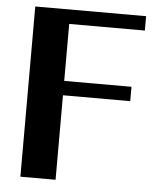

<svg xmlns="http://www.w3.org/2000/svg" viewBox="-52 -755 650 799"><g transform="rotate(5 273.5 -355.5)"><path d="M63 0H210V-353H491V-413H210V-651H526V-711H63Z"/></g></svg>

Font: Aerodynamic
Style: Regular
Weight: 500
Designer: Google
Version: Version 2.000980; 2014